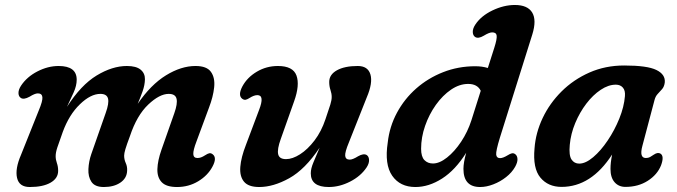

<svg xmlns="http://www.w3.org/2000/svg" viewBox="-20 -739 2718 771"><path d="M346.5 -120 404.5 -285.5Q418.5 -324.5 413.8 -343.2Q409 -362 383 -362Q344 -362 300.8 -320.2Q257.5 -278.5 232 -209Q217 -167 210.2 -146.8Q203.5 -126.5 203.5 -112Q203.5 -98 208.5 -84Q213.5 -70 213.5 -53Q213.5 -23 183 -5.5Q152.5 12 99.5 12Q57 12 48.5 -24.5Q40 -61 64.5 -117.5L135.5 -295Q152 -334 150.2 -349Q148.5 -364 132 -364Q120 -364 98.5 -350.5Q75.5 -338 64 -345.5Q54.5 -351.5 54.2 -365.2Q54 -379 64.5 -395Q88 -430.5 130.2 -452.2Q172.5 -474 215.5 -474Q288 -474 288 -419Q288 -395 275.8 -368Q263.5 -341 249 -310Q305 -397.5 368 -435.8Q431 -474 489.5 -474Q527 -474 544.8 -459.2Q562.5 -444.5 562 -420.5Q561.5 -397.5 552.8 -372.8Q544 -348 533 -322Q585.5 -399 646.5 -436.5Q707.5 -474 765 -474Q810.5 -474 827.2 -450.2Q844 -426.5 840 -388.5Q836 -350.5 819.5 -307.5L769 -171Q755.5 -136 756.2 -120.2Q757 -104.5 773 -104.5Q780 -104.5 787.2 -107Q794.5 -109.5 804.5 -116Q813.5 -122 820.2 -123.5Q827 -125 834 -119.5Q852.5 -105.5 833 -69.5Q814 -34 775.8 -11Q737.5 12 691 12Q648 12 629.5 -7.2Q611 -26.5 612 -60.2Q613 -94 628.5 -138L680 -284.5Q693.5 -322.5 689 -342.2Q684.5 -362 657.5 -362Q620.5 -362 575 -318.8Q529.5 -275.5 502 -193Q488.5 -157 483.5 -140Q478.5 -123 478.5 -114Q478.5 -98.5 485 -84.2Q491.5 -70 490.5 -53.5Q489.5 -23.5 463.5 -5.8Q437.5 12 397 12Q361 12 347.2 -8.8Q333.5 -29.5 335 -60.2Q336.5 -91 346.5 -120Z M1452.5 -116.5Q1461.5 -110.5 1462 -96.5Q1462.5 -82.5 1452 -66.5Q1428.5 -31.5 1386 -9.8Q1343.5 12 1300 12Q1228 12 1228 -43Q1228 -62 1238.5 -86.8Q1249 -111.5 1263.5 -146Q1205 -58.5 1141.2 -23.2Q1077.5 12 1021 12Q977.5 12 959.8 -9.5Q942 -31 945 -69Q948 -107 967.5 -157L1020.5 -298Q1043.5 -357 1013.5 -357Q1000 -357 982 -345.5Q973.5 -340 966.8 -338.5Q960 -337 952.5 -342.5Q934.5 -356.5 953.5 -392.5Q973 -428.5 1011.5 -451.2Q1050 -474 1096 -474Q1156.5 -474 1170.5 -435.8Q1184.5 -397.5 1161 -332L1107.5 -181Q1092.5 -139.5 1097 -119.8Q1101.5 -100 1128.5 -100Q1154.5 -100 1185 -119.5Q1215.5 -139 1243 -175Q1270.5 -211 1287 -260.5Q1301 -301.5 1306.5 -319.2Q1312 -337 1312 -349.5Q1312 -363 1307 -377.8Q1302 -392.5 1302 -410Q1302 -439.5 1333 -456.8Q1364 -474 1416.5 -474Q1457.5 -474 1467.5 -440Q1477.5 -406 1453 -348.5L1381 -167Q1364.5 -127.5 1366.2 -112.8Q1368 -98 1384.5 -98Q1396.5 -98 1418 -111.5Q1440 -124 1452.5 -116.5Z M2117.5 -600.5 1987.5 -186.5Q1971 -132.5 1972.5 -118.2Q1974 -104 1988 -104Q2000 -104 2019.5 -116Q2028 -121.5 2035.2 -123.2Q2042.5 -125 2049.5 -119.5Q2057.5 -113 2058 -100Q2058.5 -87 2048.5 -69Q2035.5 -46 2012.2 -27.8Q1989 -9.5 1961.2 1.2Q1933.5 12 1908 12Q1841 12 1841 -61Q1841 -85.5 1852 -125.5Q1808.5 -56 1755.2 -22Q1702 12 1648 12Q1586.5 12 1555 -33.2Q1523.5 -78.5 1537 -166.5Q1544 -230.5 1574 -286.2Q1604 -342 1651.5 -383.8Q1699 -425.5 1759.5 -449.2Q1820 -473 1888.5 -473Q1916 -473 1939 -466L1965 -547.5Q1976 -582 1974.5 -595.5Q1973 -609 1956.5 -609Q1944.5 -609 1922.5 -595.5Q1900.5 -582.5 1888 -590.5Q1879 -596.5 1878.5 -610.2Q1878 -624 1888.5 -640Q1911.5 -675 1957.2 -697Q2003 -719 2047.5 -719Q2098.5 -719 2117 -688.8Q2135.5 -658.5 2117.5 -600.5ZM1671 -141.5Q1671 -110 1684.2 -96.2Q1697.5 -82.5 1718.5 -82.5Q1745 -82.5 1775.2 -106.5Q1805.5 -130.5 1831.8 -170Q1858 -209.5 1873 -256L1910.5 -374.5Q1897 -402 1860 -402Q1825 -402 1791.2 -379Q1757.5 -356 1730.2 -317.8Q1703 -279.5 1687 -233.5Q1671 -187.5 1671 -141.5Z M2559.5 -153Q2546.5 -104.5 2573.5 -104.5Q2583 -104.5 2590 -108.2Q2597 -112 2605.5 -118Q2621 -128.5 2631.5 -122.5Q2648.5 -113 2634.5 -75Q2619.5 -37.5 2581.2 -13Q2543 11.5 2491.5 11.5Q2464.5 11.5 2448 -7.2Q2431.5 -26 2431.5 -60.5Q2431.5 -73.5 2433 -87Q2434.5 -100.5 2438 -118.5Q2354 11.5 2235 11.5Q2181 11.5 2150 -25.8Q2119 -63 2126.5 -143.5Q2131 -205.5 2159 -264.8Q2187 -324 2235 -371.8Q2283 -419.5 2347 -447.8Q2411 -476 2486.5 -476Q2579 -476 2615.8 -458Q2652.5 -440 2649.5 -408Q2647.5 -391.5 2639 -381.5Q2630.5 -371.5 2621.5 -362.2Q2612.5 -353 2608.5 -338ZM2268 -157.5Q2264 -115 2275 -98.5Q2286 -82 2306 -82Q2331.5 -82 2362 -107.8Q2392.5 -133.5 2420.2 -174.8Q2448 -216 2467 -263Q2486 -310 2489.5 -353Q2491.5 -375.5 2481.2 -387.2Q2471 -399 2453 -399Q2423 -399 2392 -378.2Q2361 -357.5 2334.5 -322.8Q2308 -288 2290 -245Q2272 -202 2268 -157.5Z"/></svg>

Font: Fraunces 9pt S100 SemiBold
Style: Italic
Weight: 600
Italic angle: -16°
Version: Version 1.000; ttfautohint (v1.8.3)